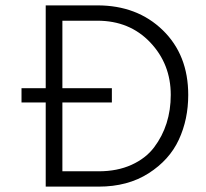

<svg xmlns="http://www.w3.org/2000/svg" viewBox="-20 -694 765 714"><path d="M347 0H150V-313H60V-366H150V-674H342Q490 -674 585 -582Q680 -490 680 -341Q680 -250 645 -174.5Q610 -99 532.5 -49.5Q455 0 347 0ZM396 -313H212V-57H347Q416 -57 469 -81Q522 -105 553 -146Q584 -187 599.5 -236Q615 -285 615 -341Q615 -456 538.5 -536.5Q462 -617 342 -617H212V-366H396Z"/></svg>

Font: Hind Siliguri Light
Style: Regular
Weight: 300
Designer: Jyotish Sonowal
Foundry: Indian Type Foundry
Version: Version 1.001;PS 1.0;hotconv 1.0.86;makeotf.lib2.5.63406; tt